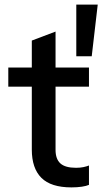

<svg xmlns="http://www.w3.org/2000/svg" viewBox="-20 -803 444 833"><path d="M290 10Q201 10 159.5 -31.5Q118 -73 118 -154V-627L221 -666V-153Q221 -113 242 -94Q263 -75 310 -75Q328 -75 342 -78Q356 -81 366 -85V-1Q355 4 335 7Q315 10 290 10ZM16 -427V-510H366V-427ZM378 -559H311V-783H404Z"/></svg>

Font: Instrument Sans Medium
Style: Regular
Weight: 500
Designer: Rodrigo Fuenzalida
Foundry: fragTYPE
Version: Version 1.000;gftools[0.9.28]